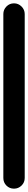

<svg xmlns="http://www.w3.org/2000/svg" viewBox="-20 -1130 168 1150"><path d="M0 -64H128V-1046H0ZM64 -128Q37 -128 18.5 -109Q0 -90 0 -64Q0 -37 18.5 -18.5Q37 0 64 0Q90 0 109 -18.5Q128 -37 128 -64Q128 -90 109 -109Q90 -128 64 -128ZM64 -1110Q37 -1110 18.5 -1091Q0 -1072 0 -1046Q0 -1019 18.5 -1000.5Q37 -982 64 -982Q90 -982 109 -1000.5Q128 -1019 128 -1046Q128 -1072 109 -1091Q90 -1110 64 -1110Z"/></svg>

Font: Wavefont
Style: Bold
Weight: 700
Version: Version 3.004;gftools[0.9.33]